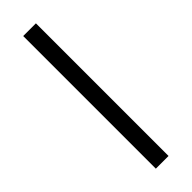

<svg xmlns="http://www.w3.org/2000/svg" viewBox="-259 -771 780 780"><g transform="rotate(-45 130.5 -381.0)"><path d="M167 0V-762H94V0Z"/></g></svg>

Font: Cheyenne Sans Light
Style: Regular
Weight: 300
Designer: The Public Sans project authors (U.S. Web Design System), Libre Franklin designed by Pablo Impallari and Rodrigo Fuenzal
Foundry: The Cheyenne Sans Project Authors
Version: Version 2.007